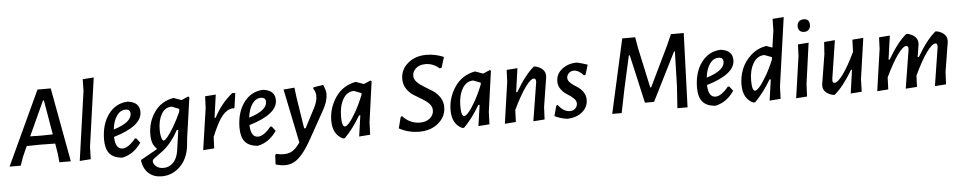

<svg xmlns="http://www.w3.org/2000/svg" viewBox="-61 -1082 8304 1658"><g transform="rotate(-5 4090.5 -253.0)"><path d="M397 -642 515 0H416L409 -71L394 -164L264 -166L147 -164L107 -75L81 0H-16L282 -642ZM321 -544 184 -245 281 -243 380 -245 329 -544Z M775 -704 691 -111 688 -3 592 4 677 -596 679 -697Z M1126 -108Q1062 -14 965 7H952Q882 -1 849.5 -41.5Q817 -82 817 -162Q818 -295 881 -380Q944 -465 1046 -470L1056 -469Q1151 -455 1151 -372Q1151 -250 905 -177Q908 -71 970 -71Q1021 -71 1083 -148L1096 -147ZM1024 -403Q979 -403 948 -359.5Q917 -316 908 -241Q1065 -289 1065 -365Q1065 -403 1024 -403Z M1447 -467 1514 -443 1572 -469 1583 -463 1533 -112 1526 -40Q1511 70 1444 134Q1377 198 1287 198Q1219 198 1175 159.5Q1131 121 1119 50L1123 40L1262 -38L1263 -47Q1219 -84 1219 -168Q1219 -277 1277.5 -362Q1336 -447 1442 -467ZM1303 -202Q1303 -170 1308 -147.5Q1313 -125 1318.5 -116.5Q1324 -108 1330 -108Q1340 -108 1362.5 -134Q1385 -160 1418.5 -216Q1452 -272 1484 -343L1486 -357L1487 -369L1424 -394Q1366 -394 1334.5 -340Q1303 -286 1303 -202ZM1308 127Q1358 127 1393 90.5Q1428 54 1438 -14L1463 -189H1450Q1395 -86 1317 -22L1231 41Q1220 51 1220 60Q1220 86 1244.5 106.5Q1269 127 1308 127Z M1812 -465 1784 -266H1794Q1857 -387 1955 -465L1981 -463L1963 -337L1955 -332L1944 -334Q1896 -328 1855.5 -279Q1815 -230 1762 -102L1758 -3L1662 4L1715 -357L1719 -458Z M2300 -108Q2236 -14 2139 7H2126Q2056 -1 2023.5 -41.5Q1991 -82 1991 -162Q1992 -295 2055 -380Q2118 -465 2220 -470L2230 -469Q2325 -455 2325 -372Q2325 -250 2079 -177Q2082 -71 2144 -71Q2195 -71 2257 -148L2270 -147ZM2198 -403Q2153 -403 2122 -359.5Q2091 -316 2082 -241Q2239 -289 2239 -365Q2239 -403 2198 -403Z M2494 -465 2504 -383 2547 -108H2560L2644 -269Q2676 -327 2676 -378Q2676 -412 2655 -443L2659 -454L2743 -467Q2765 -419 2765 -386Q2765 -325 2724 -252L2590 -12Q2512 129 2443 171Q2374 213 2274 181L2278 99L2287 91Q2360 108 2406.5 90.5Q2453 73 2495 10L2399 -457Z M3022 -468H3027L3094 -444L3153 -469L3163 -463L3114 -111L3110 -3L3014 4L3040 -178H3029Q2964 -67 2889 8H2873Q2786 -33 2786 -153Q2786 -261 2848 -353.5Q2910 -446 3022 -468ZM2873 -180Q2873 -93 2900 -93Q2913 -93 2937.5 -120Q2962 -147 2997.5 -209Q3033 -271 3065 -352L3066 -356V-368L3003 -392Q2943 -392 2908 -332Q2873 -272 2873 -180Z M3653 -648Q3729 -648 3803 -617L3776 -527L3759 -521Q3705 -569 3638 -569Q3587 -569 3556 -542Q3525 -515 3525 -477Q3525 -447 3550 -421.5Q3575 -396 3610.5 -375.5Q3646 -355 3682 -331.5Q3718 -308 3743 -271Q3768 -234 3768 -186Q3768 -104 3702.5 -48Q3637 8 3537 8Q3441 8 3361 -36L3386 -133L3398 -139Q3461 -70 3549 -70Q3602 -70 3635 -98Q3668 -126 3668 -167Q3668 -199 3643.5 -224.5Q3619 -250 3583.5 -270.5Q3548 -291 3512.5 -313.5Q3477 -336 3452.5 -373Q3428 -410 3428 -458Q3428 -539 3492 -593.5Q3556 -648 3653 -648Z M4056 -468H4061L4128 -444L4187 -469L4197 -463L4148 -111L4144 -3L4048 4L4074 -178H4063Q3998 -67 3923 8H3907Q3820 -33 3820 -153Q3820 -261 3882 -353.5Q3944 -446 4056 -468ZM3907 -180Q3907 -93 3934 -93Q3947 -93 3971.5 -120Q3996 -147 4031.5 -209Q4067 -271 4099 -352L4100 -356V-368L4037 -392Q3977 -392 3942 -332Q3907 -272 3907 -180Z M4277 4 4329 -357 4333 -458 4427 -465 4398 -259H4408Q4492 -403 4569 -466H4580Q4619 -458 4644 -434.5Q4669 -411 4668 -376L4667 -363L4627 -110L4622 -3L4524 4L4577 -326L4578 -337Q4578 -363 4560 -363Q4532 -363 4484.5 -297.5Q4437 -232 4377 -107L4373 -3Z M4944 -468Q4988 -458 5034 -442L5008 -357L4994 -353Q4952 -401 4909 -401Q4883 -401 4865.5 -383Q4848 -365 4848 -342Q4848 -320 4871.5 -298.5Q4895 -277 4923.5 -260.5Q4952 -244 4975.5 -213Q4999 -182 4999 -142Q4999 -77 4947.5 -35Q4896 7 4816 8Q4757 0 4709 -25L4733 -113L4746 -118Q4791 -56 4847 -56Q4876 -56 4894 -74.5Q4912 -93 4912 -117Q4912 -141 4888 -163.5Q4864 -186 4835.5 -202.5Q4807 -219 4783.5 -250Q4760 -281 4760 -320Q4760 -385 4814 -427Q4868 -469 4944 -468Z M5884 -642 5861 0H5773L5786 -195L5794 -491H5787L5577 -72H5498L5403 -491H5395L5331 -203L5290 0H5208L5351 -642H5463L5480 -545L5555 -199H5563L5732 -549L5773 -642Z M6266 -108Q6202 -14 6105 7H6092Q6022 -1 5989.5 -41.5Q5957 -82 5957 -162Q5958 -295 6021 -380Q6084 -465 6186 -470L6196 -469Q6291 -455 6291 -372Q6291 -250 6045 -177Q6048 -71 6110 -71Q6161 -71 6223 -148L6236 -147ZM6164 -403Q6119 -403 6088 -359.5Q6057 -316 6048 -241Q6205 -289 6205 -365Q6205 -403 6164 -403Z M6585 -468 6636 -450 6657 -596 6659 -697 6756 -704 6672 -111 6668 -3 6572 4 6598 -178H6587Q6523 -69 6446 8H6429Q6342 -33 6342 -153Q6342 -222 6367 -286.5Q6392 -351 6448 -402.5Q6504 -454 6580 -468ZM6428 -181Q6428 -92 6456 -92Q6468 -92 6492.5 -118.5Q6517 -145 6553 -205.5Q6589 -266 6622 -346L6625 -368L6561 -392Q6500 -392 6464 -332Q6428 -272 6428 -181Z M6925 -670Q6976 -670 6976 -618Q6976 -592 6961.5 -576.5Q6947 -561 6922 -561Q6897 -561 6883 -575Q6869 -589 6869 -614Q6869 -640 6884.5 -655Q6900 -670 6925 -670ZM6951 -465 6902 -111 6897 -3 6802 4 6854 -357 6858 -458Z M7179 -467 7129 -145 7127 -124Q7126 -100 7145 -100Q7172 -100 7219.5 -164.5Q7267 -229 7326 -352V-357L7330 -458L7425 -465L7374 -111L7371 -3L7275 4L7304 -200H7296Q7212 -59 7136 3H7125Q7085 -5 7060 -28Q7035 -51 7036 -86L7037 -100L7078 -353L7085 -459Z M7655 -465 7626 -259H7636Q7720 -403 7797 -466H7808Q7848 -458 7872.5 -434.5Q7897 -411 7896 -376L7895 -363L7878 -259H7889Q7973 -403 8050 -466H8061Q8101 -458 8125.5 -434.5Q8150 -411 8149 -376L8148 -363L8107 -110L8102 -3L8005 4L8057 -326L8058 -337Q8058 -363 8041 -363Q8012 -363 7963 -295.5Q7914 -228 7854 -100L7850 -3L7752 4L7805 -326L7806 -337Q7806 -363 7788 -363Q7760 -363 7712.5 -297.5Q7665 -232 7605 -107L7601 -3L7505 4L7557 -357L7561 -458Z"/></g></svg>

Font: Alegreya Sans Medium
Style: Italic
Weight: 500
Italic angle: -7°
Designer: Juan Pablo del Peral
Foundry: Huerta Tipografica
Version: Version 2.007